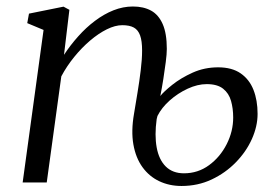

<svg xmlns="http://www.w3.org/2000/svg" viewBox="-20 -576 870 606"><path d="M182 -403Q202 -433.5 226.8 -461.2Q251.5 -489 279.8 -510.2Q308 -531.5 338.2 -543.5Q368.5 -555.5 399.5 -555.5Q433 -555.5 456.8 -542.5Q480.5 -529.5 493.5 -500Q506.5 -470.5 506.5 -421.5Q506.5 -405.5 503.2 -380.2Q500 -355 495.5 -326.5Q491 -298 486 -273Q497 -287 524 -308.5Q551 -330 588.2 -346.8Q625.5 -363.5 668.5 -363.5Q712 -363.5 739.5 -344.5Q767 -325.5 780 -292.5Q793 -259.5 793 -216.5Q793 -177.5 775 -137.2Q757 -97 724.2 -63.5Q691.5 -30 648 -9.5Q604.5 11 553 11Q514.5 11 482.8 -4Q451 -19 429.8 -48.2Q408.5 -77.5 401 -120Q393.5 -162.5 403 -217Q408 -247.5 414 -283.5Q420 -319.5 424.2 -354.5Q428.5 -389.5 428.5 -416.5Q428.5 -447 422.2 -464.2Q416 -481.5 402.5 -489Q389 -496.5 366 -496.5Q343.5 -496.5 317.2 -483.5Q291 -470.5 264.5 -448Q238 -425.5 214.2 -396.2Q190.5 -367 173.5 -335L127.5 0H51.5L117.5 -481.5L66 -503L71.5 -533L180.5 -555L199 -545ZM474.5 -200Q467.5 -149.5 474.5 -110.8Q481.5 -72 503.2 -50.5Q525 -29 560.5 -29Q605 -29 640 -54.8Q675 -80.5 695.5 -121Q716 -161.5 716 -205Q716 -233.5 709.2 -257.5Q702.5 -281.5 684.2 -296Q666 -310.5 632.5 -310.5Q603.5 -310.5 572.2 -296Q541 -281.5 515.5 -258.8Q490 -236 477 -210Z"/></svg>

Font: Merriweather 48pt Light
Style: Italic
Weight: 300
Italic angle: -7.8°
Version: Version 2.101